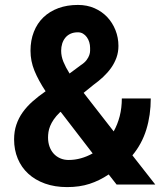

<svg xmlns="http://www.w3.org/2000/svg" viewBox="-20 -741 644 771"><path d="M36.6 -181.2Q36.6 -213.4 45.7 -240.2Q54.7 -267.1 71.3 -290.3Q87.9 -313.5 111.1 -334Q134.3 -354.5 163.1 -374.5Q134.3 -418 118.4 -456.8Q102.5 -495.6 102.5 -537.1Q102.5 -579.1 116 -613.3Q129.4 -647.5 154.3 -671.4Q179.2 -695.3 214.4 -708.3Q249.5 -721.2 293 -721.2Q329.6 -721.2 359.6 -708Q389.6 -694.8 410.9 -672.1Q432.1 -649.4 443.8 -619.6Q455.6 -589.8 455.6 -556.6Q455.6 -531.7 447.8 -509.8Q439.9 -487.8 426.3 -468.5Q412.6 -449.2 394.3 -432.1Q376 -415 355 -399.9L315.9 -368.2L436.5 -213.4Q452.1 -241.2 460.7 -274.4Q469.2 -307.6 469.2 -345.7H585.4Q585.4 -278.8 567.6 -220.9Q549.8 -163.1 511.7 -117.2L603.5 0H448.2L416.5 -40.5Q379.4 -15.6 339.6 -2.7Q299.8 10.3 249.5 10.3Q200.2 10.3 160.6 -3.9Q121.1 -18.1 93.5 -43.5Q65.9 -68.8 51.3 -104Q36.6 -139.2 36.6 -181.2ZM255.4 -98.6Q280.8 -98.6 305.2 -105.5Q329.6 -112.3 352.1 -125L223.6 -292L219.7 -289.1Q205.1 -274.9 195.8 -261.2Q186.5 -247.6 181.4 -234.9Q176.3 -222.2 174.6 -210.7Q172.9 -199.2 172.9 -189Q172.9 -169.4 178.7 -152.8Q184.6 -136.2 195.3 -124.3Q206.1 -112.3 221.4 -105.5Q236.8 -98.6 255.4 -98.6ZM225.6 -537.1Q225.6 -515.1 234.6 -492.9Q243.7 -470.7 259.3 -445.8L304.7 -479.5Q319.8 -489.3 327.6 -499.8Q335.4 -510.3 338.6 -519.8Q341.8 -529.3 341.8 -536.9Q341.8 -544.4 341.8 -548.8Q341.8 -560.5 338.4 -571.8Q335 -583 328.6 -591.8Q322.3 -600.6 313.2 -606Q304.2 -611.3 293 -611.3Q275.9 -611.3 263.2 -605.5Q250.5 -599.6 242.2 -589.4Q233.9 -579.1 229.7 -565.7Q225.6 -552.2 225.6 -537.1Z"/></svg>

Font: TypoPRO Roboto Mono
Style: Bold
Weight: 700
Designer: Google
Version: Version 2.000986; 2015; ttfautohint (v1.3)